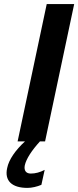

<svg xmlns="http://www.w3.org/2000/svg" viewBox="-20 -690 382 937"><path d="M208 -670 66 0H102C56 42 23 89 15 130C1 192 38 227 114 227C135 227 161 221 182 212L198 139C175 151 153 157 130 157C107 157 96 142 101 117C108 85 135 44 175 0H200L342 -670Z"/></svg>

Font: LT Wave Text Bold Italic
Style: Regular
Weight: 700
Designer: Daniel Lyons
Version: Version 2.5 (Glyphs App)